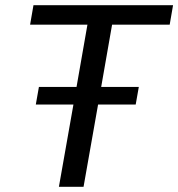

<svg xmlns="http://www.w3.org/2000/svg" viewBox="-20 -720 687 740"><path d="M412 -625 370 -385H515L503 -317H358L302 0H207L263 -317H118L130 -385H275L317 -625H96L109 -700H647L634 -625Z"/></svg>

Font: KoHo Medium
Style: Italic
Weight: 500
Italic angle: -10°
Designer: Cadson Demak & Katatrad Team
Foundry: Cadson Demak Co.,Ltd.
Version: Version 1.000